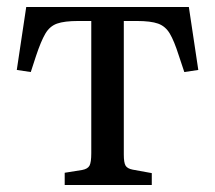

<svg xmlns="http://www.w3.org/2000/svg" viewBox="-20 -529 615 549"><path d="M165 0V-35L215 -43Q231 -46 236 -55.5Q241 -65 241 -91V-469H204Q164 -469 143 -461.5Q122 -454 109.5 -432.5Q97 -411 83 -369L68 -323L28 -329L55 -509H520L547 -329L507 -323L491 -371Q478 -412 465.5 -433Q453 -454 432 -461.5Q411 -469 371 -469H334V-87Q334 -64 339 -55.5Q344 -47 359 -44L414 -34V0Z"/></svg>

Font: Literata 36pt
Style: Regular
Weight: 400
Designer: Latin by Veronika Burian and Jose Scaglione. Greek by Irene Vlachou. Cyrillic by Vera Evstafieva.
Foundry: TypeTogether
Version: Version 3.002